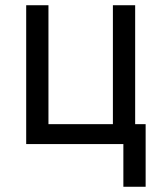

<svg xmlns="http://www.w3.org/2000/svg" viewBox="-20 -550 616 733"><path d="M536 163V-76H496V-530H411V-76H165V-530H80V0H451V163Z"/></svg>

Font: Iosevka Sparkle
Style: Regular
Weight: 400
Designer: Belleve Invis
Foundry: Belleve Invis
Version: Version 4.5.0; ttfautohint (v1.8.3)